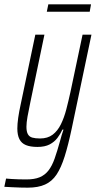

<svg xmlns="http://www.w3.org/2000/svg" viewBox="-59 -670 442 886"><path d="M69 196Q54 196 35.5 195.5Q17 195 -2 194Q-21 193 -39 192L-31 154Q-21 155 -5.5 156Q10 157 28 157.5Q46 158 63 158Q100 158 124 148Q148 138 164.5 117Q181 96 193 62Q205 28 218 -19Q221 -32 225.5 -46Q230 -60 234 -72H229Q220 -52 206 -33.5Q192 -15 170 -3.5Q148 8 114 8Q81 8 60.5 -0.5Q40 -9 30.5 -28Q21 -47 21 -77Q21 -98 25 -126.5Q29 -155 37 -191L104 -510H146L81 -198Q73 -160 68 -132Q63 -104 63 -85Q63 -63 69.5 -51Q76 -39 90 -35Q104 -31 126 -31Q161 -31 184 -48.5Q207 -66 222 -96.5Q237 -127 247 -165.5Q257 -204 266 -245L322 -510H363L272 -77Q256 -1 239.5 51.5Q223 104 202 135.5Q181 167 149 181.5Q117 196 69 196ZM157 -616 164 -650H361L355 -616Z"/></svg>

Font: Saira ExtraCondensed ExtraLight
Style: Italic
Weight: 250
Width: 2
Italic angle: -12°
Designer: Hector Gatti with collaboration of the Omnibus-Type team
Foundry: Omnibus-Type
Version: Version 1.101